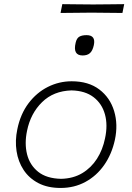

<svg xmlns="http://www.w3.org/2000/svg" viewBox="-20 -897 637 926"><path d="M272.5 9.5Q209.5 9.5 164.8 -14Q120 -37.5 93.8 -77.5Q67.5 -117.5 59.8 -168.2Q52 -219 63.5 -273.5Q78.5 -347 117.5 -398.8Q156.5 -450.5 210.8 -477.8Q265 -505 325.5 -505Q407 -505 459 -465.5Q511 -426 530.5 -361.2Q550 -296.5 534 -222Q519 -153.5 482.5 -101.2Q446 -49 392.2 -19.8Q338.5 9.5 272.5 9.5ZM275 -34.5Q333.5 -36 376.8 -62Q420 -88 447.8 -131.5Q475.5 -175 486.5 -229.5Q500.5 -293.5 486.2 -345.2Q472 -397 431.5 -428.2Q391 -459.5 325 -461Q238 -458.5 182.8 -404.2Q127.5 -350 110.5 -266.5Q97.5 -205 110.5 -153Q123.5 -101 164 -68.5Q204.5 -36 275 -34.5ZM378.5 -629.5Q330 -629.5 345 -691.5Q350 -713 362.8 -720.2Q375.5 -727.5 397.5 -727.5Q443 -727.5 432.5 -679Q426.5 -652 413.8 -640.8Q401 -629.5 378.5 -629.5ZM272 -834.5 280.5 -877Q314 -876.5 351.8 -876.2Q389.5 -876 429.5 -875.5Q470 -876 507.5 -876.2Q545 -876.5 579 -877L570.5 -834.5Q537 -835 499.5 -835.2Q462 -835.5 421.5 -836Q381 -835.5 343.2 -835.2Q305.5 -835 272 -834.5Z"/></svg>

Font: Commissioner Loud ExtraLight
Style: Italic
Weight: 200
Italic angle: -12°
Designer: Kostas Bartsokas
Foundry: Kostas Bartsokas
Version: Version 1.000; ttfautohint (v1.8.3)